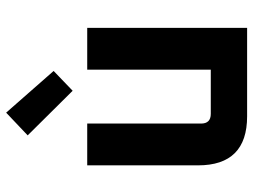

<svg xmlns="http://www.w3.org/2000/svg" viewBox="-121 -715 836 634"><g transform="rotate(-90 297.0 -398.0)"><path d="M68 -162.1V-528H206V-152.1Q206 -120 238.1 -120H383.9V-528H521.9V0H230.1Q68 0 68 -162.1ZM167 -724.6 242 -795.7 379.7 -638.9 314.3 -576.1Z"/></g></svg>

Font: Oxanium ExtraLight
Style: Regular
Weight: 200
Designer: Severin Meyer
Version: Version 2.000